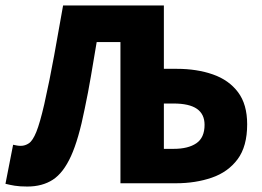

<svg xmlns="http://www.w3.org/2000/svg" viewBox="-32 -671 960 703"><path d="M68 12Q40 12 22 9Q4 6 -12 2L16 -141Q22 -140 28.5 -138.5Q35 -137 44 -137Q60 -137 74 -146.5Q88 -156 101 -188Q114 -220 130 -289Q150 -378 166.5 -469Q183 -560 199 -651H568V-419H615Q689 -419 747.5 -398.5Q806 -378 839.5 -333.5Q873 -289 873 -216Q873 -135 838 -88Q803 -41 743.5 -20.5Q684 0 612 0H409V-517H322Q311 -452 301 -392.5Q291 -333 278 -272Q256 -161 228 -99.5Q200 -38 161.5 -13Q123 12 68 12ZM568 -126H604Q657 -126 687 -146.5Q717 -167 717 -214Q717 -253 689 -272.5Q661 -292 603 -292H568Z"/></svg>

Font: Source Sans 3 ExtraBold
Style: Regular
Weight: 800
Designer: Paul D. Hunt
Foundry: Adobe
Version: Version 3.052;hotconv 1.1.0;makeotfexe 2.6.0